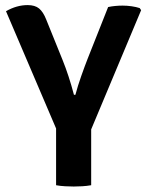

<svg xmlns="http://www.w3.org/2000/svg" viewBox="-20 -710 564 736"><path d="M394.5 -683Q408.5 -686 422.5 -687.2Q436.5 -688.5 450 -688.5Q467 -688.5 484.5 -686Q502 -683.5 515.5 -679L521 -671L329.5 -214V0Q313 3 295 4Q277 5 262.5 5Q249 5 229.8 4Q210.5 3 195 0V-217.5L3 -667Q44 -690.5 86 -690.5Q114 -690.5 129.8 -677.5Q145.5 -664.5 157 -635.5L219.5 -481Q244 -420.5 263.5 -346.5H269Q278 -380.5 291.5 -418.8Q305 -457 316 -485Z"/></svg>

Font: Signika SC SemiBold
Style: Regular
Weight: 600
Designer: Anna Giedryś
Foundry: Anna Giedryś
Version: Version 2.000; ttfautohint (v1.8.3) -l 8 -r 50 -G 200 -x 9 -